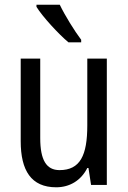

<svg xmlns="http://www.w3.org/2000/svg" viewBox="-20 -786 545 816"><path d="M234 -766H135V-757C160 -716 229 -641 271 -606H325V-617C297 -654 256 -720 234 -766ZM434 -537H351V-253C351 -126 321 -63 233 -63C177 -63 151 -106 151 -199V-537H68V-186C68 -62 112 10 219 10C275 10 324 -18 351 -72H356L367 0H434Z"/></svg>

Font: Noto Sans Khmer Condensed
Style: Regular
Weight: 400
Width: 3
Designer: Danh Hong and the Monotype Design Team
Foundry: Monotype Imaging Inc.
Version: Version 2.004